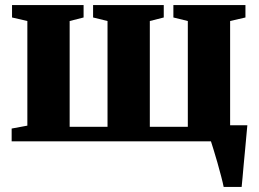

<svg xmlns="http://www.w3.org/2000/svg" viewBox="-20 -558 1022 758"><path d="M863 180Q860 164.5 853.2 138.5Q846.5 112.5 838.5 84.5Q830.5 56.5 823.2 33Q816 9.5 812.5 -1L783.5 -63.5H956.5Q955 -48.5 952.8 -23.5Q950.5 1.5 947.8 31.5Q945 61.5 942.2 90.5Q939.5 119.5 937.5 143.5Q935.5 167.5 934 180ZM26 0V-50.5L88 -62V-475L27.5 -489V-538H310V-489L255 -475V-57.5H404.5V-475L347.5 -489V-538H626.5V-489L571.5 -475V-57.5H721.5V-475L664.5 -489V-538H949V-489L888.5 -475V-62L950.5 -50.5V0Z"/></svg>

Font: Merriweather 60pt Black
Style: Regular
Weight: 900
Version: Version 2.100